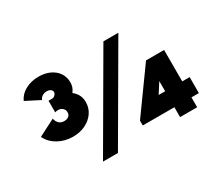

<svg xmlns="http://www.w3.org/2000/svg" viewBox="-138 -1182 1759 1524"><g transform="rotate(-30 741.5 -420.0)"><path d="M323 -289.5Q386.5 -289.5 437 -314.2Q487.5 -339 516.8 -381.8Q546 -424.5 546 -479Q546 -511 533.5 -539Q521 -567 489.5 -593Q505.5 -614 511.8 -633.8Q518 -653.5 518 -675Q518 -724 492.8 -761.2Q467.5 -798.5 423 -819.2Q378.5 -840 320.5 -840Q252.5 -840 199.2 -811.2Q146 -782.5 123 -731.5L253 -665Q261 -685.5 279 -696.2Q297 -707 318.5 -707Q340 -707 353.5 -697.2Q367 -687.5 367 -673.5Q367 -659.5 354.8 -647Q342.5 -634.5 327 -634.5H294.5V-528Q306.5 -533 322 -533Q347 -533 363.5 -518.2Q380 -503.5 380 -480Q380 -457.5 364.5 -444.8Q349 -432 323 -432Q292.5 -432 275 -449.8Q257.5 -467.5 252.5 -495L98.5 -416Q127 -357.5 187.5 -323.5Q248 -289.5 323 -289.5ZM427.5 0H564.5L1044.5 -825H907.5ZM1134 0H1290.5V-90.5H1358.5V-237H1290.5V-525H1125L844.5 -135V-90.5H1134ZM1074.5 -237 1134 -330V-237Z"/></g></svg>

Font: Spartan Black
Style: Regular
Weight: 900
Designer: Matt Bailey, Mirko Velimirovic
Foundry: Matt Bailey
Version: Version 1.003; ttfautohint (v1.8.3)